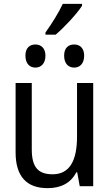

<svg xmlns="http://www.w3.org/2000/svg" viewBox="-20 -967 570 997"><path d="M216 -798V-787H269C312 -823 381 -897 406 -937V-947H306C285 -902 251 -847 216 -798ZM365 -616C394 -616 417 -636 417 -678C417 -718 394 -736 365 -736C336 -736 313 -719 313 -678C313 -636 336 -616 365 -616ZM164 -616C192 -616 216 -636 216 -678C216 -718 192 -736 164 -736C135 -736 112 -719 112 -678C112 -636 135 -616 164 -616ZM227 10C294 10 347 -15 376 -72H381L394 0H464V-536H380V-258C380 -133 342 -62 253 -62C179 -62 145 -98 145 -191V-536H61V-176C61 -50 119 10 227 10Z"/></svg>

Font: Noto Sans Mono Condensed
Style: Regular
Weight: 400
Width: 3
Designer: Monotype Design Team
Foundry: Monotype Imaging Inc.
Version: Version 2.014